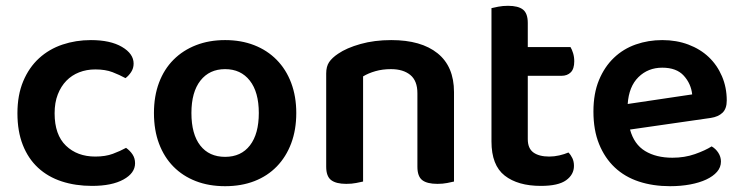

<svg xmlns="http://www.w3.org/2000/svg" viewBox="-20 -626 2557 661"><path d="M168 -236Q168 -162 207 -124.5Q246 -87 308 -87Q343 -87 368.5 -96.5Q394 -106 414 -117Q428 -107 436.5 -94Q445 -81 445 -64Q445 -30 405 -8Q365 14 297 14Q240 14 192.5 -1.5Q145 -17 111 -48.5Q77 -80 58.5 -127Q40 -174 40 -236Q40 -299 60 -346.5Q80 -394 114.5 -425.5Q149 -457 195 -472.5Q241 -488 293 -488Q360 -488 400 -464.5Q440 -441 440 -407Q440 -391 431.5 -378Q423 -365 412 -357Q392 -368 367.5 -377.5Q343 -387 308 -387Q278 -387 252.5 -377Q227 -367 208.5 -348Q190 -329 179 -301Q168 -273 168 -236Z M755 15Q699 15 654 -2.5Q609 -20 577 -52.5Q545 -85 527.5 -131.5Q510 -178 510 -237Q510 -295 527.5 -341.5Q545 -388 577.5 -420.5Q610 -453 655 -470.5Q700 -488 755 -488Q810 -488 855 -470.5Q900 -453 932.5 -420Q965 -387 982.5 -340.5Q1000 -294 1000 -237Q1000 -179 982.5 -132.5Q965 -86 933 -53Q901 -20 856 -2.5Q811 15 755 15ZM639 -237Q639 -164 669.5 -125Q700 -86 755 -86Q810 -86 840.5 -125.5Q871 -165 871 -237Q871 -309 840 -348.5Q809 -388 755 -388Q701 -388 670 -348.5Q639 -309 639 -237Z M1417 -305Q1417 -348 1392.5 -368Q1368 -388 1326 -388Q1297 -388 1272.5 -381Q1248 -374 1230 -363V-1Q1221 1 1206 4Q1191 7 1172 7Q1137 7 1120 -6Q1103 -19 1103 -52V-373Q1103 -397 1113 -412Q1123 -427 1144 -441Q1173 -461 1221 -474.5Q1269 -488 1327 -488Q1430 -488 1486.5 -442.5Q1543 -397 1543 -309V-1Q1535 1 1519.5 4Q1504 7 1486 7Q1450 7 1433.5 -6Q1417 -19 1417 -52V-305Z M1797 -147Q1797 -115 1816.5 -101Q1836 -87 1871 -87Q1888 -87 1905.5 -91Q1923 -95 1937 -101Q1945 -93 1950.5 -81.5Q1956 -70 1956 -55Q1956 -25 1929 -5.5Q1902 14 1842 14Q1763 14 1717.5 -21.5Q1672 -57 1672 -139V-598Q1680 -600 1695.5 -603Q1711 -606 1729 -606Q1764 -606 1780.5 -593Q1797 -580 1797 -547V-464H1944Q1949 -456 1953 -443Q1957 -430 1957 -415Q1957 -389 1945 -377Q1933 -365 1913 -365H1797V-147Z M2149 -180Q2163 -129 2201 -106Q2239 -83 2295 -83Q2337 -83 2372.5 -95.5Q2408 -108 2430 -122Q2444 -114 2453 -100Q2462 -86 2462 -70Q2462 -50 2448.5 -34.5Q2435 -19 2411.5 -8Q2388 3 2356 9Q2324 15 2287 15Q2228 15 2179.5 -1Q2131 -17 2096.5 -49.5Q2062 -82 2042.5 -130Q2023 -178 2023 -242Q2023 -304 2042 -350Q2061 -396 2093.5 -427Q2126 -458 2169 -473Q2212 -488 2260 -488Q2309 -488 2350 -472.5Q2391 -457 2420 -429.5Q2449 -402 2465.5 -363.5Q2482 -325 2482 -280Q2482 -252 2467.5 -238Q2453 -224 2427 -220ZM2141 -268 2363 -301Q2359 -338 2334 -365.5Q2309 -393 2260 -393Q2211 -393 2178 -360.5Q2145 -328 2141 -268Z"/></svg>

Font: Baloo 2 Latin SemiBold
Style: Regular
Weight: 400
Designer: Sarang Kulkarni and Ek Type
Foundry: Ek Type
Version: Version 1.001